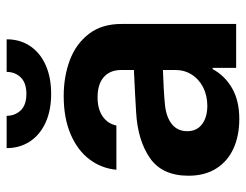

<svg xmlns="http://www.w3.org/2000/svg" viewBox="-104 -652 765 598"><g transform="rotate(-90 279.0 -352.5)"><path d="M228.5 -311.5Q282.2 -314.9 360.4 -318.4V-361.3Q359.4 -394.5 337.4 -413.1Q315.4 -431.6 275.4 -431.6Q239.3 -431.6 216.3 -416Q193.4 -400.4 187.5 -373H49.8Q54.2 -419.9 82.3 -457Q110.4 -494.1 160.6 -515.6Q210.9 -537.1 279.3 -537.1Q339.8 -537.1 390.9 -518.1Q441.9 -499 472.9 -458.7Q503.9 -418.5 503.9 -357.4V0H367.2V-73.2H363.3Q342.3 -34.7 303.5 -12.5Q264.6 9.8 208 9.8Q156.2 9.8 116.5 -8.1Q76.7 -25.9 54 -61.5Q31.2 -97.2 31.2 -148.4Q31.2 -230.5 86.4 -268.6Q141.6 -306.6 228.5 -311.5ZM249 -89.8Q281.2 -89.8 306.9 -103Q332.5 -116.2 346.7 -139.2Q360.8 -162.1 360.4 -189.5V-228Q337.4 -227.5 303.7 -225.6Q270 -223.6 252 -221.7Q213.9 -217.8 191.9 -200.2Q169.9 -182.6 169.9 -152.3Q169.9 -122.6 191.7 -106.2Q213.4 -89.8 249 -89.8ZM286.1 -576.2Q234.9 -576.2 196.8 -593.5Q158.7 -610.8 137.9 -642.3Q117.2 -673.8 117.2 -714.8H217.8Q217.8 -689 234.6 -671.1Q251.5 -653.3 286.1 -653.3Q320.3 -653.3 337.4 -670.9Q354.5 -688.5 354.5 -714.8H456.1Q456.1 -673.3 435.3 -642.1Q414.6 -610.8 376.2 -593.5Q337.9 -576.2 286.1 -576.2Z"/></g></svg>

Font: Pretendard GOV
Style: Bold
Weight: 700
Designer: Base glyphs from Inter by Rasmus Andersson; Hangeul glyphs from Noto Sans CJK(Source Han Sans) by Jang Soo-young and Kan
Foundry: Kil Hyung-jin
Version: Version 1.309